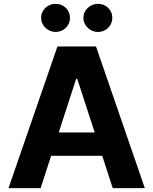

<svg xmlns="http://www.w3.org/2000/svg" viewBox="-20 -966 788 986"><path d="M23.8 0 274.9 -727.3H473L723.7 0H558.9L505 -165.8H242.5L188.6 0ZM281.6 -285.9H466.3L376.8 -561.1H371.1ZM483 -946.4Q498.2 -946.4 511.7 -940.9Q525.2 -935.4 535.2 -925.8Q545.1 -916.2 551 -903.1Q556.8 -889.9 556.8 -874.3Q556.8 -859 551 -845.7Q545.1 -832.4 535 -822.6Q524.9 -812.9 511.4 -807.4Q497.9 -801.8 483 -801.8Q468 -801.8 454.5 -807.5Q441.1 -813.2 430.8 -823Q420.5 -832.7 414.4 -845.9Q408.4 -859 408.4 -874.3Q408.4 -889.9 414.4 -903.1Q420.5 -916.2 430.6 -925.8Q440.7 -935.4 454.2 -940.9Q467.7 -946.4 483 -946.4ZM265.6 -946.4Q280.9 -946.4 294.4 -940.9Q307.9 -935.4 317.8 -925.8Q327.8 -916.2 333.6 -903.1Q339.5 -889.9 339.5 -874.3Q339.5 -859 333.6 -845.7Q327.8 -832.4 317.6 -822.6Q307.5 -812.9 294 -807.4Q280.5 -801.8 265.6 -801.8Q250.7 -801.8 237.2 -807.5Q223.7 -813.2 213.4 -823Q203.1 -832.7 197.1 -845.9Q191.1 -859 191.1 -874.3Q191.1 -889.9 197.1 -903.1Q203.1 -916.2 213.2 -925.8Q223.4 -935.4 236.9 -940.9Q250.4 -946.4 265.6 -946.4Z"/></svg>

Font: Inter P
Style: Bold
Weight: 700
Designer: Rasmus Andersson
Foundry: rsms
Version: Version 3.018;git-588b23468